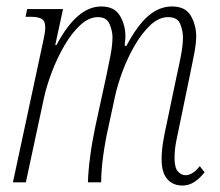

<svg xmlns="http://www.w3.org/2000/svg" viewBox="-20 -564 681 594"><path d="M544 10Q515 10 497.5 -10Q480 -30 480 -71Q480 -95 484 -121Q488 -147 496 -183L527 -331Q533 -357 539.5 -390.5Q546 -424 546 -448Q546 -469 537.5 -490Q529 -511 500 -511Q472 -511 446 -487Q420 -463 397.5 -424.5Q375 -386 359 -343Q343 -300 335 -262L315 -169Q305 -125 299 -80Q293 -35 293 0H252Q253 -35 259 -80.5Q265 -126 275 -173L310 -334Q316 -362 322 -393.5Q328 -425 328 -449Q328 -468 319 -489.5Q310 -511 283 -511Q255 -511 228.5 -486.5Q202 -462 179.5 -423.5Q157 -385 140.5 -341.5Q124 -298 116 -261L60 0H20L112 -429Q120 -464 120 -479Q120 -499 109 -505.5Q98 -512 76 -512H59L64 -536H175L151 -425H155Q218 -544 293 -544Q334 -544 351 -515.5Q368 -487 368 -451Q368 -444 367 -436.5Q366 -429 366 -422H371Q405 -486 439 -515Q473 -544 512 -544Q554 -544 570.5 -515Q587 -486 587 -451Q587 -430 580.5 -396Q574 -362 568 -334L537 -184Q530 -152 525 -126Q520 -100 520 -75Q520 -45 530.5 -33.5Q541 -22 554 -22Q576 -22 598 -50L613 -31Q599 -13 582 -1.5Q565 10 544 10Z"/></svg>

Font: Noto Serif ExtraCondensed ExtraLight
Style: Italic
Weight: 200
Width: 2
Italic angle: -12°
Designer: Monotype Design Team
Foundry: Monotype Imaging Inc.
Version: Version 2.014; ttfautohint (v1.8.4.7-5d5b)